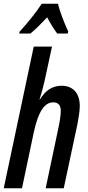

<svg xmlns="http://www.w3.org/2000/svg" viewBox="-23 -1010 473 1030"><path d="M80 -830H140C166 -851 196 -881 230 -917C248 -883 267 -853 284 -830H340L343 -841C325 -878 296 -953 288 -990H201C169 -941 127 -889 82 -840ZM-3 0H95L158 -299C183 -415 217 -461 263 -461C290 -461 303 -444 303 -417C303 -388 297 -355 290 -322L222 0H319L392 -342C398 -374 405 -414 405 -441C405 -511 368 -550 307 -550C257 -550 220 -524 191 -476H189C199 -508 209 -543 216 -575L256 -760H158Z"/></svg>

Font: Noto Sans UI Condensed Medium
Style: Italic
Weight: 500
Width: 3
Italic angle: -12°
Designer: Monotype Design Team
Foundry: Monotype Imaging Inc.
Version: Version 1.901